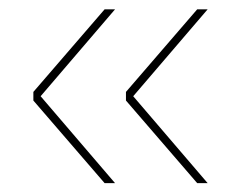

<svg xmlns="http://www.w3.org/2000/svg" viewBox="-20 -454 519 423"><path d="M273.5 -242 437.5 -50.5H414.5L257.5 -232.5V-251.5L414.5 -433.5H437.5ZM69.5 -242 233.5 -50.5H210.5L53.5 -232.5V-251.5L210.5 -433.5H233.5Z"/></svg>

Font: Anek Latin Thin
Style: Regular
Weight: 250
Designer: Yesha Goshar
Foundry: Ek Type
Version: Version 1.003